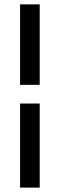

<svg xmlns="http://www.w3.org/2000/svg" viewBox="-20 -731 280 883"><path d="M162.6 131.8H72.3V-254.9H162.6ZM162.6 -710.9V-340.8H72.3V-710.9Z"/></svg>

Font: RobotoDEMO
Style: Regular
Weight: 400
Designer: Christian Robertson
Foundry: Google
Version: Version 2.136